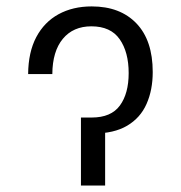

<svg xmlns="http://www.w3.org/2000/svg" viewBox="-20 -573 558 593"><path d="M66.9 -344.2Q67.4 -411.6 92 -458.3Q116.7 -504.9 160.9 -529.1Q205.1 -553.2 263.2 -553.2Q351.1 -553.2 401.4 -500.7Q451.7 -448.2 451.7 -350.6Q451.7 -294.9 432.6 -252Q413.6 -209 372.8 -184.8Q332 -160.6 267.6 -160.6H247.1V-210H263.2Q323.2 -210 350.3 -247.1Q377.4 -284.2 377.4 -347.2Q377.4 -412.1 349.6 -451.9Q321.8 -491.7 262.2 -491.7Q206.1 -491.7 174.1 -453.1Q142.1 -414.6 141.6 -344.2ZM230 -210H304.7V0H230Z"/></svg>

Font: Inter 17pt Light
Style: Regular
Weight: 300
Version: Version 4.001;git-66647c0bb